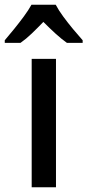

<svg xmlns="http://www.w3.org/2000/svg" viewBox="-58 -786 367 806"><path d="M177 0H75V-539H177ZM176 -766Q188 -743 207.5 -716.5Q227 -690 249 -663.5Q271 -637 289 -617V-606H223Q199 -623 174.5 -645.5Q150 -668 124 -694Q99 -668 75 -645Q51 -622 28 -606H-38V-617Q-20 -638 1.5 -664.5Q23 -691 42.5 -717.5Q62 -744 74 -766Z"/></svg>

Font: Noto Sans Lao UI SemCond Med
Style: Regular
Weight: 500
Width: 4
Designer: Monotype Design Team
Foundry: Monotype Imaging Inc.
Version: Version 2.000; ttfautohint (v1.8.4.7-5d5b)